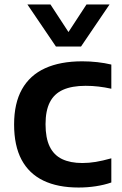

<svg xmlns="http://www.w3.org/2000/svg" viewBox="-20 -828 544 858"><path d="M331 10Q238 10 173.8 -21Q109.5 -52 76.2 -114.5Q43 -177 43 -272Q43 -366.5 78.2 -429.2Q113.5 -492 181.5 -523Q249.5 -554 347.5 -554Q382.5 -554 415.5 -550.2Q448.5 -546.5 477.5 -539.5V-431.5Q448 -438 420.2 -441.2Q392.5 -444.5 362.5 -444.5Q301.5 -444.5 261.8 -426.8Q222 -409 202.8 -371.2Q183.5 -333.5 183.5 -273Q183.5 -211.5 202 -173.2Q220.5 -135 257.2 -117.2Q294 -99.5 348 -99.5Q377.5 -99.5 407.8 -104.5Q438 -109.5 477.5 -120.5V-12.5Q446 -1.5 408.5 4.2Q371 10 331 10ZM230 -620 102.5 -808H205.5L298 -666.5H274L366.5 -808H469.5L342 -620Z"/></svg>

Font: Encode Sans SemiExpanded SemiBold
Style: Regular
Weight: 600
Width: 6
Designer: Multiple Designers
Foundry: Impallari Type
Version: Version 3.002